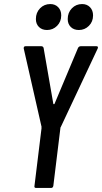

<svg xmlns="http://www.w3.org/2000/svg" viewBox="-20 -928 503 947"><path d="M150 -11 185 -297Q185 -298 184.5 -299.5Q184 -301 185 -302L97 -689V-691Q97 -700 106 -700H184Q192 -700 195 -692L243 -416Q244 -414 246 -414Q248 -414 249 -416L365 -692Q370 -700 378 -700H456Q461 -700 462.5 -697Q464 -694 462 -689L280 -302Q278 -300 278 -297L243 -11Q241 -1 232 -1H158Q148 -1 150 -11ZM314 -834Q314 -866 334.5 -887Q355 -908 385 -908Q409 -908 424 -892.5Q439 -877 439 -852Q439 -821 418.5 -800.5Q398 -780 369 -780Q344 -780 329 -795Q314 -810 314 -834ZM157 -834Q157 -866 177.5 -887Q198 -908 228 -908Q252 -908 267 -892.5Q282 -877 282 -852Q282 -821 261.5 -800.5Q241 -780 212 -780Q187 -780 172 -795Q157 -810 157 -834Z"/></svg>

Font: Barlow Condensed Medium
Style: Italic
Weight: 500
Width: 3
Italic angle: -7°
Designer: Jeremy Tribby
Foundry: Tribby Type
Version: Version 1.408